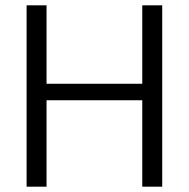

<svg xmlns="http://www.w3.org/2000/svg" viewBox="-20 -702 710 722"><path d="M80 0V-682H155V-387H515V-682H590V0H515V-325H155V0Z"/></svg>

Font: Didact Gothic
Style: Regular
Weight: 400
Designer: Daniel Johnson
Foundry: Daniel Johnson
Version: Version 2.101;PS 002.101;hotconv 1.0.88;makeotf.lib2.5.64775